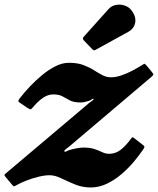

<svg xmlns="http://www.w3.org/2000/svg" viewBox="-72 -812 697 847"><path d="M509 -765Q497.5 -781 478.2 -787.5Q459 -794 439.2 -790.2Q419.5 -786.5 405.5 -770.5L298 -650.5Q289.5 -642.5 298 -633.5L334.5 -595.5Q339.5 -590.5 342.8 -590Q346 -589.5 352 -593.5L493 -671Q519 -685 524.2 -711.2Q529.5 -737.5 509 -765ZM18 -382Q10 -372 9 -367.5Q8 -363 19 -356.5L49 -336Q62 -328 65.2 -330.5Q68.5 -333 78 -344Q96 -365.5 117.8 -380.5Q139.5 -395.5 163 -395.5Q188.5 -395.5 204 -386.8Q219.5 -378 236.5 -369Q253.5 -360 283 -360Q298.5 -360 316.5 -366Q328 -369 333.2 -373.8Q338.5 -378.5 340.5 -375.5Q342 -372.5 335.2 -368Q328.5 -363.5 321 -357.5L-43.5 -49.5Q-51 -43.5 -52.2 -41Q-53.5 -38.5 -47.5 -31.5L-19.5 2Q-13 10 -10.5 10Q-8 10 1.5 4.5Q20 -6 46 -16Q72 -26 99 -32.5Q126 -39 147 -39Q170 -39 198 -25.5Q226 -12 258.5 1.5Q291 15 328 15Q365 15 399.5 -1.5Q434 -18 464.2 -44Q494.5 -70 518.8 -99Q543 -128 559.5 -152.5Q565.5 -162 565.2 -165Q565 -168 556 -174.5L522 -201Q514.5 -207.5 511.8 -206.2Q509 -205 503.5 -197Q483.5 -169.5 460.8 -151.5Q438 -133.5 409.5 -133.5Q394 -133.5 379.5 -140.5Q365 -147.5 345.8 -154.2Q326.5 -161 297 -161Q276.5 -161 244.5 -153Q227.5 -148.5 221 -144.5Q214.5 -140.5 212 -144.5Q210 -147.5 218 -153.5Q226 -159.5 238 -169.5L595.5 -472.5Q604.5 -480 604.8 -483Q605 -486 597.5 -495L574 -523.5Q567 -531.5 564.2 -530.5Q561.5 -529.5 552.5 -523.5Q535 -512.5 511.8 -500.2Q488.5 -488 463.8 -479.5Q439 -471 418 -471Q397 -471 379 -480.8Q361 -490.5 341.2 -503Q321.5 -515.5 295.5 -525.2Q269.5 -535 232 -535Q203 -535 172.8 -519.8Q142.5 -504.5 113.8 -480.8Q85 -457 60.2 -430.8Q35.5 -404.5 18 -382Z"/></svg>

Font: Besley
Style: Bold Italic
Weight: 700
Italic angle: -13°
Designer: Owen Earl
Foundry: indestructible type*
Version: Version 2.001